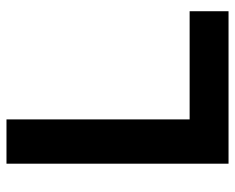

<svg xmlns="http://www.w3.org/2000/svg" viewBox="-88 -654 742 607"><g transform="rotate(-90 283.5 -351.0)"><path d="M209 -702H69V0H551V-123H209Z"/></g></svg>

Font: Geom SemiBold
Style: Bold
Weight: 600
Version: Version 1.102